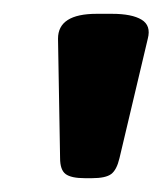

<svg xmlns="http://www.w3.org/2000/svg" viewBox="-20 -722 235 278"><path d="M103 -464Q83 -464 75 -470Q67 -476 67 -493L64 -666Q64 -702 120 -702H142Q171 -702 185 -693.5Q199 -685 194 -666L153 -493Q149 -476 141 -470Q133 -464 113 -464Z"/></svg>

Font: Asap Semi Condensed Semi Condensed Regular
Style: Bold Italic
Weight: 700
Width: 4
Italic angle: -6°
Designer: Pablo Cosgaya
Foundry: Omnibus-Type
Version: Version 3.001; ttfautohint (v1.8.4.7-5d5b)